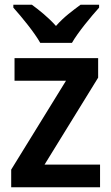

<svg xmlns="http://www.w3.org/2000/svg" viewBox="-20 -786 468 806"><path d="M149 -606H282C307 -650 362 -716 396 -754V-766H318C286 -742 248 -715 215 -677C183 -713 144 -744 114 -766H36V-754C71 -715 125 -649 149 -606ZM400 0V-95H167L392 -460V-542H41V-447H257L27 -74V0Z"/></svg>

Font: Noto Sans Kannada SemiCondensed SemiBold
Style: Regular
Weight: 600
Width: 4
Designer: Jelle Bosma - Monotype Design Team
Foundry: Monotype Imaging Inc.
Version: Version 2.005